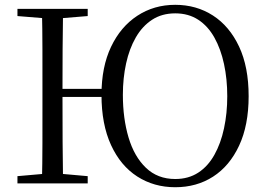

<svg xmlns="http://www.w3.org/2000/svg" viewBox="-20 -765 1114 801"><path d="M154.9 0Q156.9 -83.6 157 -167.7Q157.1 -251.7 157.1 -336.8V-391.1Q157.1 -476.1 157 -560.4Q156.9 -644.8 154.9 -728H243.1Q241.7 -645.2 241.2 -560.3Q240.7 -475.3 240.7 -388.7V-370.3Q240.7 -260.5 241.2 -172.3Q241.7 -84.1 243.1 0ZM52.8 0V-30.1L189.7 -42.1H210.4L345.9 -30.1V0ZM52.8 -698V-728H345.9V-698L210.4 -686.9H189.7ZM201.8 -360.5V-394.3H445.9V-360.5ZM711.1 16.1Q622.3 16.1 552.6 -28.7Q482.9 -73.5 443.2 -159.9Q403.4 -246.4 403.4 -369.5Q403.4 -485.8 443.3 -569.7Q483.1 -653.5 552.8 -699.2Q622.5 -744.9 711.1 -744.9Q799.2 -744.9 868.4 -700.3Q937.5 -655.7 977.4 -570.7Q1017.3 -485.7 1017.3 -363.7Q1017.3 -242.6 977.5 -157.4Q937.7 -72.3 869 -28.1Q800.2 16.1 711.1 16.1ZM711.1 -18.2Q766.2 -18.2 807.1 -44.8Q847.9 -71.4 874.5 -119.2Q901.2 -166.9 914.6 -229.7Q928.1 -292.4 928.1 -363.7Q928.1 -435 914.6 -497.7Q901.2 -560.3 874.5 -608.1Q847.9 -655.9 807.1 -682.6Q766.2 -709.3 711.1 -709.3Q655.5 -709.3 614.6 -682.6Q573.7 -655.9 546.6 -608.9Q519.5 -561.9 506.1 -500.4Q492.6 -439 492.6 -369.5Q492.6 -271.2 516.3 -191.4Q540 -111.7 588.8 -65Q637.5 -18.2 711.1 -18.2Z"/></svg>

Font: Noto Serif JP
Style: Regular
Weight: 200
Designer: Ryoko NISHIZUKA 西塚涼子 (kana & ideographs); Frank Grießhammer (Latin, Greek & Cyrillic); Wenlong ZHANG 张文龙 (bopomofo); San
Foundry: Adobe
Version: Version 2.001;hotconv 1.1.0;makeotfexe 2.6.0